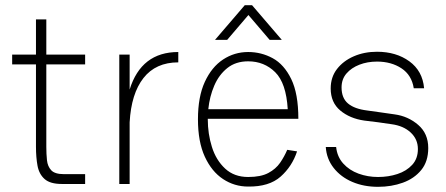

<svg xmlns="http://www.w3.org/2000/svg" viewBox="-20 -711 1725 742"><path d="M27 -500H119V-636H159V-500H309V-462H159V-143Q159 -116 161.5 -92Q164 -68 178 -53Q192 -38 227 -38H309V0H219Q174 0 152.5 -19Q131 -38 125 -70.5Q119 -103 119 -144V-462H27Z M441 0V-500H481V-365Q526 -510 669 -510V-470Q582 -470 534.5 -409.5Q487 -349 481 -238V0Z M926 -691H954L1069 -557H1022L940 -653L858 -557H811ZM1090 -132 1128 -126Q1109 -68 1064.5 -28.5Q1020 11 939 10Q886 10 842 -19Q798 -48 771.5 -105.5Q745 -163 745 -250Q745 -337 771.5 -394.5Q798 -452 842 -481Q886 -510 939 -510Q990 -510 1034 -486Q1078 -462 1105.5 -405.5Q1133 -349 1133 -252H783V-250Q783 -194 799 -143Q815 -92 850 -59.5Q885 -27 939 -27Q988 -27 1017 -42.5Q1046 -58 1062.5 -82Q1079 -106 1090 -132ZM939 -474Q891 -474 858.5 -448Q826 -422 808 -380Q790 -338 785 -289H1092Q1086 -390 1043.5 -432Q1001 -474 939 -474Z M1441 11Q1386 11 1341.5 -8Q1297 -27 1269.5 -62Q1242 -97 1239 -143H1279Q1283 -105 1306.5 -79Q1330 -53 1365.5 -40Q1401 -27 1441 -27Q1481 -27 1516 -38.5Q1551 -50 1573 -74Q1595 -98 1595 -135Q1595 -173 1567 -199Q1539 -225 1493 -231Q1467 -235 1441 -238.5Q1415 -242 1388 -245Q1332 -253 1295 -284Q1258 -315 1258 -369Q1258 -413 1282.5 -444.5Q1307 -476 1347.5 -493.5Q1388 -511 1437 -511Q1511 -511 1562 -474Q1613 -437 1619 -370H1579Q1571 -421 1531.5 -447Q1492 -473 1437 -473Q1400 -473 1369 -461Q1338 -449 1319 -427Q1300 -405 1300 -373Q1300 -332 1325 -311Q1350 -290 1399 -284Q1418 -281 1449 -277Q1480 -273 1505 -269Q1557 -262 1596 -228.5Q1635 -195 1635 -139Q1635 -87 1608 -54Q1581 -21 1537 -5Q1493 11 1441 11Z"/></svg>

Font: Haskoy ExtraLight
Style: Regular
Weight: 200
Designer: Ertekin Erdin
Foundry: Ertekin Erdin
Version: Version 2.000; ttfautohint (v1.8.4.7-5d5b)